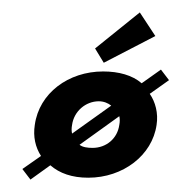

<svg xmlns="http://www.w3.org/2000/svg" viewBox="-20 -282 292 309"><path d="M133 -204 147 -181 230 -224 205 -262ZM129 -44C121 -44 113 -45 108 -49L172 -95C173 -91 173 -86 172 -81C169 -59 151 -44 129 -44ZM96 -81C99 -103 118 -119 139 -119C147 -119 154 -116 159 -112L96 -67C95 -71 95 -76 96 -81ZM252 -153 239 -170 208 -148C193 -161 171 -167 146 -167C90 -167 43 -132 36 -81C33 -62 37 -45 46 -31L16 -10L29 7L61 -16C76 -3 96 4 122 4C178 4 225 -32 232 -81C235 -100 230 -118 221 -131Z"/></svg>

Font: Hussar Tani
Style: DwaKurs
Weight: 700
Foundry: Cannot Into Space Fonts
Version: Version 0.92